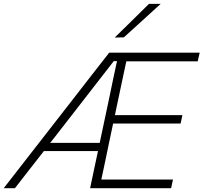

<svg xmlns="http://www.w3.org/2000/svg" viewBox="-56 -990 1071 1010"><path d="M-36.5 0Q7.5 -56.5 57.5 -120.8Q107.5 -185 151.5 -241.5L344.5 -489.5Q391.5 -550 434 -604.8Q476.5 -659.5 518.5 -713H994.5L984 -667.5H608.5Q598 -619 588 -571.5Q578 -524 566.5 -470L548.5 -384.5H903.5L894 -340H539L518.5 -243Q507.5 -189.5 497.5 -141.8Q487.5 -94 477 -45.5H854L844 0H418Q428.5 -50.5 438.5 -97.2Q448.5 -144 459.5 -195.5H175Q137 -147 98 -97Q59 -47 22.5 0ZM233 -270 208 -238.5H468.5L518 -472Q529.5 -528 539.5 -575.5Q549.5 -623 559.5 -668.5H542.5ZM547.5 -792.5Q594 -838 638 -881.2Q682 -924.5 727.5 -969.5H789Q740.5 -925 692.2 -881.2Q644 -837.5 595.5 -793.5Z"/></svg>

Font: Commissioner ExtraLight
Style: Italic
Weight: 200
Italic angle: -12°
Designer: Kostas Bartsokas
Foundry: Kostas Bartsokas
Version: Version 1.000; ttfautohint (v1.8.3)